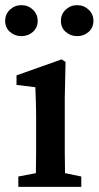

<svg xmlns="http://www.w3.org/2000/svg" viewBox="-34 -724 382 744"><path d="M281 -40V0H37V-40L105 -53Q106 -91 106 -134Q106 -177 106 -210V-260Q106 -301 105 -328.5Q104 -356 103 -386L30 -395V-432L205 -494L220 -484L217 -345V-210Q217 -177 217 -133.5Q217 -90 218 -53ZM265 -584Q239 -584 220.5 -600.5Q202 -617 202 -643Q202 -669 220.5 -686.5Q239 -704 265 -704Q291 -704 309.5 -686.5Q328 -669 328 -643Q328 -617 309.5 -600.5Q291 -584 265 -584ZM49 -584Q23 -584 4.5 -600.5Q-14 -617 -14 -643Q-14 -669 4.5 -686.5Q23 -704 49 -704Q75 -704 93.5 -686.5Q112 -669 112 -643Q112 -617 93.5 -600.5Q75 -584 49 -584Z"/></svg>

Font: Source Serif Pro Semibold
Style: Regular
Weight: 600
Designer: Frank Grießhammer
Foundry: Adobe Systems Incorporated
Version: Version 1.014;PS Version 1.0;hotconv 1.0.73;makeotf.lib2.5.5